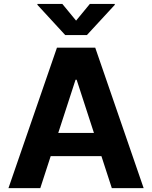

<svg xmlns="http://www.w3.org/2000/svg" viewBox="-20 -974 788 994"><path d="M430 -792.6 574.2 -948.9V-953.8H445.3L373.9 -867.2L302.6 -953.8H173.7V-948.9L317.5 -792.6ZM558.9 0H723.7L473 -727.3H274.9L23.8 0H188.6L242.5 -165.8H505ZM281.6 -285.9 371.1 -561.1H376.8L466.3 -285.9Z"/></svg>

Font: TID UI
Style: Bold
Weight: 700
Designer: The TID Project Authors
Foundry: Bakken & Bæck
Version: Version 1.001;hotconv 1.0.109;makeotfexe 2.5.65596